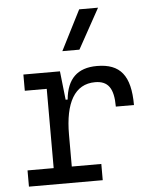

<svg xmlns="http://www.w3.org/2000/svg" viewBox="-55 -841 696 886"><g transform="rotate(-5 293.0 -397.5)"><path d="M248 -222.7C248 -370.6 294.4 -453.6 388.7 -453.6C448.7 -453.6 474.6 -418.5 474.6 -333H558.6C558.6 -469.7 511.7 -527.3 403.8 -527.3C313.5 -527.3 265.1 -480.5 255.9 -384.8H246.6L231.9 -517.6H62.5V-442.4H164.1V-75.2H43V0H384.8V-75.2H248ZM251 -609.4H330.1L432.6 -794.9H345.2Z"/></g></svg>

Font: Cascadia Code SemiLight
Style: Regular
Weight: 350
Monospace: yes
Designer: Aaron Bell
Foundry: Saja Typeworks
Version: Version 2404.023